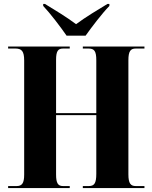

<svg xmlns="http://www.w3.org/2000/svg" viewBox="-20 -949 769 969"><path d="M316 -769H412C444 -814 495 -881 532 -919V-929H522C479 -903 409 -861 364 -827C319 -861 250 -903 207 -929H198V-919C234 -881 285 -814 316 -769ZM21 0H332V-10H298C273 -10 263 -24 263 -68V-368H466V-72C466 -24 456 -10 428 -10H398V0H709V-10H665C639 -10 628 -24 628 -69V-645C628 -691 639 -704 665 -704H709V-714H398V-704H427C456 -704 466 -691 466 -645V-378H263V-647C263 -691 273 -704 298 -704H332V-714H21V-704H58C89 -704 102 -691 102 -644V-68C102 -24 91 -10 64 -10H21Z"/></svg>

Font: Noto Serif Display Condensed ExtraBold
Style: Regular
Weight: 800
Width: 3
Designer: Monotype Design Team
Foundry: Monotype Imaging Inc.
Version: Version 2.009